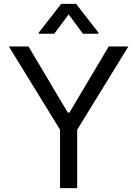

<svg xmlns="http://www.w3.org/2000/svg" viewBox="-20 -966 705 986"><path d="M25.6 -727.3H126.4L328.1 -387.8H336.6L538.4 -727.3H639.2L376.4 -299.7V0H288.4V-299.7ZM258.5 -792.6H179V-798.3L294 -946H370.7L485.8 -798.3V-792.6H406.2L332.4 -892Z"/></svg>

Font: Inter Zeller
Style: Regular
Weight: 400
Designer: Rasmus Andersson; Joe Bland
Foundry: zeller
Version: Version 3.015;git-dec3a8cb1